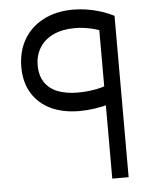

<svg xmlns="http://www.w3.org/2000/svg" viewBox="-52 -764 611 807"><g transform="rotate(-5 253.5 -361.0)"><path d="M277 -295Q208 -295 157 -319Q106 -343 77.5 -389Q49 -435 49 -500Q49 -565 77.5 -615Q106 -665 160 -693.5Q214 -722 287 -722Q313 -722 340.5 -718Q368 -714 398 -705Q428 -696 458 -681L423 -613Q391 -628 356 -636Q321 -644 287 -644Q234 -644 196 -626Q158 -608 138 -575.5Q118 -543 118 -500Q118 -460 136.5 -431Q155 -402 190.5 -387.5Q226 -373 277 -373Q310 -373 344 -378.5Q378 -384 408 -396L407 -314Q376 -305 342.5 -300Q309 -295 277 -295ZM389 0V-680L458 -681V0Z"/></g></svg>

Font: Alexandria Light
Style: Regular
Weight: 300
Designer: Mohamed Gaber
Foundry: Kief Type Foundry
Version: Version 5.100